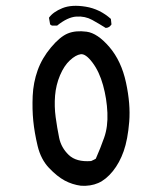

<svg xmlns="http://www.w3.org/2000/svg" viewBox="-20 -626 540 645"><path d="M252 -2Q222.7 -5.9 197.3 -19.5Q171.9 -33.2 144.5 -62Q117.2 -90.8 106.4 -135.7Q95.7 -180.7 91.8 -219.7Q87.9 -258.8 89.8 -303.7Q91.8 -348.6 106.4 -389.6Q121.1 -430.7 151.4 -466.8Q181.6 -502.9 208 -513.7Q234.4 -524.4 271 -519.5Q307.6 -514.6 347.7 -467.8Q387.7 -420.9 403.3 -348.6Q418.9 -276.4 414.1 -216.8Q409.2 -157.2 395.5 -118.2Q381.8 -79.1 358.9 -50.8Q335.9 -22.5 310.1 -11.2Q284.2 0 252 -2ZM286.1 -85Q296.9 -89.8 301.8 -92.8Q317.4 -127.9 330.1 -164.1Q342.8 -200.2 340.8 -247.1Q338.9 -293.9 326.2 -339.8Q313.5 -385.7 290.5 -416Q267.6 -446.3 251 -443.8Q234.4 -441.4 214.8 -423.3Q195.3 -405.3 181.6 -373Q168 -340.8 165 -304.7Q162.1 -268.6 167 -232.4Q171.9 -196.3 178.7 -163.1Q185.5 -129.9 210.9 -105.5Q236.3 -81.1 286.1 -85ZM335 -532.2Q313.5 -545.9 289.6 -559.1Q265.6 -572.3 236.3 -570.3Q207 -568.4 171.9 -540H154.3L148.4 -543.9L144.5 -566.4Q158.2 -585.9 189.5 -598.6Q220.7 -611.3 268.1 -603.5Q315.4 -595.7 352.5 -562.5L354.5 -543.9Q346.7 -532.2 335 -532.2Z"/></svg>

Font: NaikaiFont
Style: Regular
Weight: 400
Version: Version 1.67